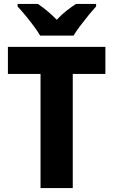

<svg xmlns="http://www.w3.org/2000/svg" viewBox="-20 -1044 573 971"><path d="M348 -93H185V-670H20V-807H513V-670H348ZM183 -864Q171 -885 150.5 -912.5Q130 -940 108 -966.5Q86 -993 69 -1011V-1024H172Q194 -1009 218.5 -989Q243 -969 267 -944Q291 -970 316 -989.5Q341 -1009 364 -1024H466V-1011Q449 -993 427.5 -966.5Q406 -940 385.5 -913Q365 -886 352 -864Z"/></svg>

Font: Noto Sans Telugu UI SemiCondensed ExtraBold
Style: Regular
Weight: 800
Width: 4
Designer: Jelle Bosma - Monotype Design Team
Foundry: Monotype Imaging Inc.
Version: Version 2.005; ttfautohint (v1.8.4.7-5d5b)